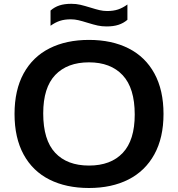

<svg xmlns="http://www.w3.org/2000/svg" viewBox="-20 -954 912 984"><path d="M54.5 -370Q54.5 -492.5 101.2 -577.8Q148 -663 233.8 -706.2Q319.5 -749.5 436 -749.5Q553 -749.5 639 -706Q725 -662.5 771.5 -577.2Q818 -492 818 -370Q818 -248 771 -162.8Q724 -77.5 638.2 -34Q552.5 9.5 436 9.5Q319 9.5 233.2 -33.8Q147.5 -77 101 -162.2Q54.5 -247.5 54.5 -370ZM670.5 -367Q670.5 -502.5 608.8 -568.5Q547 -634.5 436 -634.5Q325 -634.5 263.2 -569.8Q201.5 -505 201.5 -373Q201.5 -236.5 262.8 -171Q324 -105.5 436 -105.5Q548 -105.5 609.2 -170.5Q670.5 -235.5 670.5 -367ZM428 -837.5Q401 -846 381.8 -850.5Q362.5 -855 342.5 -855Q311 -855 287.2 -847.2Q263.5 -839.5 239 -822V-900Q259.5 -918 284.8 -926.2Q310 -934.5 345.5 -934.5Q370.5 -934.5 391.8 -929.5Q413 -924.5 444 -915Q471 -906.5 490.2 -902Q509.5 -897.5 529.5 -897.5Q561 -897.5 585 -905.5Q609 -913.5 633 -931V-852.5Q612.5 -835 587 -826.8Q561.5 -818.5 526.5 -818.5Q502 -818.5 481.2 -823Q460.5 -827.5 428 -837.5Z"/></svg>

Font: Encode Sans Expanded SemiBold
Style: Regular
Weight: 600
Width: 7
Designer: Multiple Designers
Foundry: Impallari Type
Version: Version 2.000